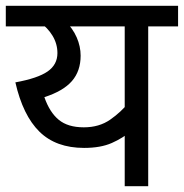

<svg xmlns="http://www.w3.org/2000/svg" viewBox="-20 -642 634 662"><path d="M594 -622V-551H491V0H410V-216L433 -191Q404 -166 365.5 -149Q327 -132 270 -132Q173 -132 116 -188Q59 -244 33 -358Q110 -372 144 -395.5Q178 -419 178 -459Q178 -491 161 -519Q144 -547 116 -566L159 -551H0V-622ZM175 -551 203 -572Q231 -544 244.5 -513Q258 -482 258 -450Q258 -397 228 -362.5Q198 -328 133 -307Q151 -255 182.5 -229Q214 -203 269 -203Q322 -203 360 -229.5Q398 -256 425 -290L410 -239V-551Z"/></svg>

Font: lhindi85
Style: Book
Weight: 400
Designer: Jelle Bosma - Monotype Design Team
Foundry: Monotype Imaging Inc.
Version: Version 2.003